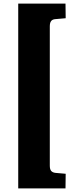

<svg xmlns="http://www.w3.org/2000/svg" viewBox="-20 -832 407 1064"><path d="M81 212V-812H343L344 -731L287 -726Q271 -725 263.5 -715.5Q256 -706 256 -686V86Q256 106 263.5 115Q271 124 287 126L344 131L343 212Z"/></svg>

Font: Literata 18pt ExtraBold
Style: Regular
Weight: 800
Designer: Latin by Veronika Burian and Jose Scaglione. Greek by Irene Vlachou. Cyrillic by Vera Evstafieva.
Foundry: TypeTogether
Version: Version 3.103;gftools[0.9.29]